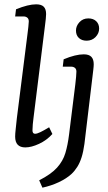

<svg xmlns="http://www.w3.org/2000/svg" viewBox="-20 -674 500 887"><path d="M97 7Q50 7 50 -43Q50 -56 52.5 -77.5Q55 -99 58 -129L107 -517Q109 -533 111 -550Q113 -567 113 -575Q113 -587 106 -592.5Q99 -598 89 -598H50L54 -631Q110 -654 147 -654Q171 -654 182 -643Q193 -632 193 -609Q193 -600 191.5 -586.5Q190 -573 188 -557L135 -131Q133 -117 131.5 -100Q130 -83 130 -72Q130 -56 142 -56Q151 -56 166.5 -63.5Q182 -71 207 -86L222 -55Q196 -26 160.5 -9.5Q125 7 97 7ZM176 193 161 159Q216 131 243.5 100.5Q271 70 282 33Q293 -4 299 -52L328 -285Q330 -302 331.5 -318.5Q333 -335 333 -343Q333 -355 326 -360.5Q319 -366 309 -366H270L274 -400Q329 -423 367 -423Q391 -423 402 -411.5Q413 -400 413 -377Q413 -368 411 -351.5Q409 -335 407 -318L370 -9Q365 27 357 52.5Q349 78 337 97Q325 116 310 130Q287 151 252 167.5Q217 184 176 193ZM380 -486Q358 -486 344.5 -498.5Q331 -511 331 -533Q331 -554 347 -571.5Q363 -589 388 -589Q411 -589 424.5 -576Q438 -563 438 -542Q438 -520 421.5 -503Q405 -486 380 -486Z"/></svg>

Font: Rasa
Style: Italic
Weight: 400
Italic angle: -7.10001°
Designer: Anna Giedrys (Yrsa+Rasa design), David Brezina (Yrsa art-direction, Rasa art-direction, design)
Foundry: Rosetta Type Foundry
Version: Version 2.004